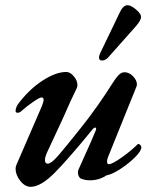

<svg xmlns="http://www.w3.org/2000/svg" viewBox="-20 -705 607 739"><path d="M40 -55Q40 -63 43 -70L141 -296Q148 -314 148 -320Q148 -330 140 -330Q132 -330 107 -312.5Q82 -295 64 -279Q56 -271 48 -271Q40 -271 40 -278Q40 -294 56 -313Q97 -365 146.5 -396.5Q196 -428 235 -428Q250 -428 264 -411.5Q278 -395 278 -378Q278 -373 276 -367Q256 -327 221 -247L161 -118Q153 -100 153 -89Q153 -75 164 -75Q177 -75 204 -106Q231 -137 289 -210Q323 -252 357 -300.5Q391 -349 410 -380Q425 -404 436 -415.5Q447 -427 459 -427Q477 -427 492 -411.5Q507 -396 507 -380Q507 -377 505 -371L396 -101Q392 -92 392 -83Q392 -73 399 -73Q412 -73 448.5 -99Q485 -125 508 -148Q511 -151 512 -151Q516 -151 520 -147Q524 -143 524 -138Q524 -124 500 -100Q476 -76 444 -55Q412 -34 390 -30Q361 -11 327 -11Q306 -11 291 -18Q287 -19 283.5 -26Q280 -33 280 -41Q280 -49 282 -52L295 -81Q336 -171 349 -204Q350 -206 350 -209Q350 -214 346 -214Q342 -214 337 -208Q244 -94 190.5 -40Q137 14 98 14Q76 14 58 -9Q40 -32 40 -55ZM361 -484Q361 -489 365 -499L439 -653Q453 -685 471 -685Q484 -685 503.5 -668.5Q523 -652 523 -640Q523 -627 503 -604L400 -488Q395 -481 387.5 -476.5Q380 -472 373 -472Q361 -472 361 -484Z"/></svg>

Font: EB Garamond SemiBold
Style: Italic
Weight: 600
Italic angle: -17.2°
Designer: Georg Duffner and Octavio Pardo
Foundry: Georg Duffner
Version: Version 1.000